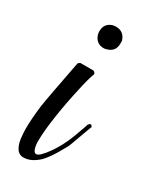

<svg xmlns="http://www.w3.org/2000/svg" viewBox="-112 -378 329 409"><g transform="rotate(30 52.0 -173.0)"><path d="M23 -238H55Q59 -236 60 -233Q60 -233 60 -231Q55 -219 48 -187Q39 -147 34 -113Q28 -74 28 -50Q28 -46 28 -44Q31 -12 48 -28Q63 -43 77 -69Q84 -82 90 -98Q96 -114 99 -123L102 -132Q104 -135 107 -136H108Q111 -134 112 -131L111 -130Q111 -130 92 -78Q89 -70 85 -64Q70 -36 56 -21Q37 -3 19 -3Q16 -3 15 -3Q4 -5 -1 -16Q-6 -26 -7 -41Q-8 -50 -8 -58Q-8 -82 -4 -115Q0 -142 18 -234Q20 -237 23 -238ZM50 -343Q70 -343 76 -323Q76 -320 76 -317V-316Q76 -296 56 -291Q53 -290 50 -290Q31 -290 25 -309Q24 -313 24 -317Q24 -336 42 -342Q47 -343 50 -343Z"/></g></svg>

Font: Maria
Style: Christmas
Weight: 400
Designer: Muhammad Yoni
Version: Version 001.000